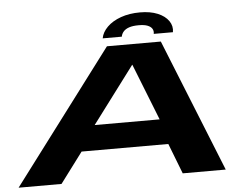

<svg xmlns="http://www.w3.org/2000/svg" viewBox="-59 -905 1275 976"><g transform="rotate(-5 578.5 -417.0)"><path d="M-3 0H216L332 -155H774.5L834.5 0H1054L782 -677H507ZM410 -283.5 626.5 -572H627.5L741.5 -283.5ZM689 -834Q634.5 -834 591.2 -818.5Q548 -803 521.2 -776.5Q494.5 -750 489 -719H586.5Q589 -733.5 599 -745Q609 -756.5 628 -763Q647 -769.5 677.5 -769.5Q705.5 -769.5 722 -763Q738.5 -756.5 745.5 -745.2Q752.5 -734 749.5 -719H847.5Q853 -750 834.8 -776.5Q816.5 -803 779 -818.5Q741.5 -834 689 -834Z"/></g></svg>

Font: Anybody ExtraExpanded
Style: Bold Italic
Weight: 700
Width: 8
Italic angle: -10°
Version: Version 1.113;gftools[0.9.25]